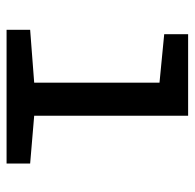

<svg xmlns="http://www.w3.org/2000/svg" viewBox="-24 -554 579 570"><g transform="rotate(90 265.0 -269.5)"><path d="M69 0H466V-70L324 -82V-539H82V-468L226 -454V-82L69 -70Z"/></g></svg>

Font: Noto Sans Mono Condensed Medium
Style: Regular
Weight: 500
Width: 3
Designer: Monotype Design Team
Foundry: Monotype Imaging Inc.
Version: Version 2.014